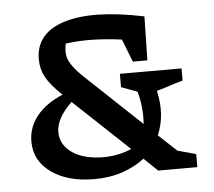

<svg xmlns="http://www.w3.org/2000/svg" viewBox="-44 -587 720 645"><g transform="rotate(-5 315.5 -264.5)"><path d="M249 10Q160 10 104.5 -29.5Q49 -69 49 -134Q49 -182 79.5 -220Q110 -258 167 -282Q128 -319 113 -346.5Q98 -374 98 -407Q98 -495 194.5 -525.5Q291 -556 464 -520L461 -372H412L382 -449Q330 -456 283.5 -457Q237 -458 193 -452Q185 -418 196.5 -394Q208 -370 238 -341L430 -160Q434 -216 419 -270L365 -290V-335H573V-294Q547 -287 528 -280.5Q509 -274 484 -267Q503 -185 474 -118L535 -61L597 -44V0H465L419 -44Q387 -19 344 -4.5Q301 10 249 10ZM142 -158Q142 -126 163.5 -103Q185 -80 220.5 -69.5Q256 -59 298.5 -61Q341 -63 381 -80L195 -255Q142 -204 142 -158Z"/></g></svg>

Font: Piazzolla SC SemiBold
Style: Regular
Weight: 600
Designer: Juan Pablo del Peral
Foundry: Huerta Tipografica
Version: Version 1.330